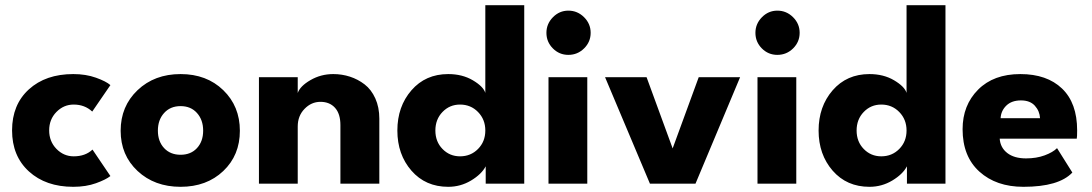

<svg xmlns="http://www.w3.org/2000/svg" viewBox="-20 -708 4208 740"><path d="M264 -105.5Q309 -105.5 336.5 -131.5L405.5 -29.5Q388 -15.5 349.8 -1.8Q311.5 12 262.5 12Q156.5 12 91.5 -47.2Q26.5 -106.5 26.5 -205.5Q26.5 -304.5 91.2 -363.5Q156 -422.5 262.5 -422.5Q311 -422.5 350 -408.5Q389 -394.5 405.5 -380L335.5 -278Q306.5 -305 264 -305Q225.5 -305 197.5 -276.5Q169.5 -248 169.5 -205.5Q169.5 -163 197.5 -134.2Q225.5 -105.5 264 -105.5Z M445 -204Q445 -298.5 510.2 -360.5Q575.5 -422.5 676 -422.5Q776.5 -422.5 840.5 -360.5Q904.5 -298.5 904.5 -204Q904.5 -109.5 840.5 -48.8Q776.5 12 676 12Q575.5 12 510.2 -49Q445 -110 445 -204ZM612.5 -137.2Q636.5 -111.5 676 -111.5Q715.5 -111.5 739.2 -137.2Q763 -163 763 -204.5Q763 -246 739.2 -272.5Q715.5 -299 676 -299Q636.5 -299 612.5 -272.5Q588.5 -246 588.5 -204.5Q588.5 -163 612.5 -137.2Z M1264.5 -422.5Q1298 -422.5 1328.8 -412.5Q1359.5 -402.5 1385.2 -382.8Q1411 -363 1426.5 -328.8Q1442 -294.5 1442 -250.5V0H1292V-226Q1292 -269.5 1271.2 -292.5Q1250.5 -315.5 1215 -315.5Q1180 -315.5 1153.8 -288.5Q1127.5 -261.5 1127.5 -220.5V0H978V-410.5H1127.5V-349.5Q1136.5 -376 1176.5 -399.2Q1216.5 -422.5 1264.5 -422.5Z M2000.5 0H1852V-67Q1836 -36.5 1795.5 -12.2Q1755 12 1707.5 12Q1620 12 1565.8 -50.2Q1511.5 -112.5 1511.5 -205Q1511.5 -297.5 1565.8 -360Q1620 -422.5 1707.5 -422.5Q1762 -422.5 1802.5 -398.5Q1843 -374.5 1850.5 -350V-688H2000.5ZM1753 -105.5Q1794.5 -105.5 1822.5 -134Q1850.5 -162.5 1850.5 -205Q1850.5 -247.5 1822.5 -276.2Q1794.5 -305 1753 -305Q1713 -305 1685.5 -276.5Q1658 -248 1658 -205Q1658 -162 1685.5 -133.8Q1713 -105.5 1753 -105.5Z M2170.5 -496.5Q2135.5 -496.5 2110.8 -521.5Q2086 -546.5 2086 -581.5Q2086 -616 2111 -641.5Q2136 -667 2170.5 -667Q2205.5 -667 2231 -641.8Q2256.5 -616.5 2256.5 -581.5Q2256.5 -546.5 2231.2 -521.5Q2206 -496.5 2170.5 -496.5ZM2094 0V-410.5H2243.5V0Z M2312 -410.5H2472L2572.5 -136L2673 -410.5H2832.5L2660.5 0H2485Z M2976 -496.5Q2941 -496.5 2916.2 -521.5Q2891.5 -546.5 2891.5 -581.5Q2891.5 -616 2916.5 -641.5Q2941.5 -667 2976 -667Q3011 -667 3036.5 -641.8Q3062 -616.5 3062 -581.5Q3062 -546.5 3036.8 -521.5Q3011.5 -496.5 2976 -496.5ZM2899.5 0V-410.5H3049V0Z M3624 0H3475.5V-67Q3459.5 -36.5 3419 -12.2Q3378.5 12 3331 12Q3243.5 12 3189.2 -50.2Q3135 -112.5 3135 -205Q3135 -297.5 3189.2 -360Q3243.5 -422.5 3331 -422.5Q3385.5 -422.5 3426 -398.5Q3466.5 -374.5 3474 -350V-688H3624ZM3376.5 -105.5Q3418 -105.5 3446 -134Q3474 -162.5 3474 -205Q3474 -247.5 3446 -276.2Q3418 -305 3376.5 -305Q3336.5 -305 3309 -276.5Q3281.5 -248 3281.5 -205Q3281.5 -162 3309 -133.8Q3336.5 -105.5 3376.5 -105.5Z M3833 -173.5Q3835.5 -139 3862.2 -118.2Q3889 -97.5 3934.5 -97.5Q3974.5 -97.5 4006.2 -109.2Q4038 -121 4054 -137L4113 -43Q4061 12 3924.5 12Q3819.5 12 3754.8 -46.5Q3690 -105 3690 -210Q3690 -302.5 3749.8 -362.5Q3809.5 -422.5 3912.5 -422.5Q4015 -422.5 4073.2 -366.8Q4131.5 -311 4131.5 -205.5Q4131.5 -180 4130 -173.5ZM3988.5 -252.5Q3987 -280 3968.5 -300.5Q3950 -321 3915 -321Q3879 -321 3858.5 -301Q3838 -281 3836.5 -252.5Z"/></svg>

Font: League Spartan
Style: Bold
Weight: 700
Foundry: The League of Moveable Type
Version: Version 2.002